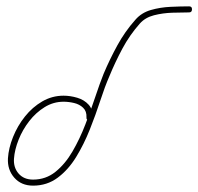

<svg xmlns="http://www.w3.org/2000/svg" viewBox="-20 -570 624 604"><path d="M261 -191Q251 -192 252 -201Q253 -220 241.5 -231Q230 -242 213 -246Q196 -250 180 -250Q148 -250 120.5 -233Q93 -216 72 -189Q51 -162 38.5 -130.5Q26 -99 24 -71Q22 -43 38.5 -24Q55 -5 84 -5Q124 -5 154.5 -29.5Q185 -54 208 -93.5Q231 -133 248.5 -178.5Q266 -224 280 -266Q294 -308 306 -338Q325 -383 349 -427Q373 -471 406 -508Q425 -530 454.5 -538.5Q484 -547 516.5 -548.5Q549 -550 575 -550Q575 -550 575 -550Q575 -550 575 -550Q584 -550 584 -541Q584 -531 575 -531Q552 -531 522 -530Q492 -529 464.5 -522Q437 -515 420 -496Q388 -460 365 -417Q342 -374 324 -330Q310 -298 295.5 -253.5Q281 -209 262.5 -162.5Q244 -116 219.5 -76Q195 -36 161.5 -11Q128 14 84 14Q47 14 25 -11Q3 -36 5 -72Q7 -104 21 -139Q35 -174 58.5 -203.5Q82 -233 113 -251Q144 -269 180 -269Q201 -269 223 -262.5Q245 -256 259 -240.5Q273 -225 271 -200Q270 -190 261 -191Z"/></svg>

Font: FRB American Cursive Guidelines Arrows Extralight
Style: Italic
Weight: 200
Italic angle: -25°
Version: Version 2.0;Modular Font Editor K font №1